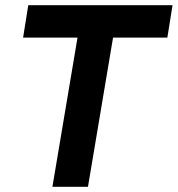

<svg xmlns="http://www.w3.org/2000/svg" viewBox="-20 -720 685 740"><path d="M182 0 290 -642H427L319 0ZM69 -575 89 -700H645L625 -575Z"/></svg>

Font: Figtree Light
Style: Bold Italic
Weight: 700
Italic angle: -9.5°
Version: Version 2.000